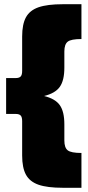

<svg xmlns="http://www.w3.org/2000/svg" viewBox="-20 -764 417 910"><path d="M189 -309Q242 -296 263.5 -265.5Q285 -235 285 -175V-98Q285 -64 301 -51.5Q317 -39 366 -39V126H278Q204 126 162.5 111.5Q121 97 103 64Q85 31 85 -27V-190Q85 -209 78 -216.5Q71 -224 54 -224H9V-394H54Q71 -394 78 -401.5Q85 -409 85 -428V-591Q85 -649 103 -682Q121 -715 162.5 -729.5Q204 -744 278 -744H366V-579Q317 -579 301 -566.5Q285 -554 285 -520V-443Q285 -383 263.5 -352.5Q242 -322 189 -309Z"/></svg>

Font: Gontserrat Black
Style: Regular
Weight: 900
Designer: Julieta Ulanovsky
Foundry: Julieta Ulanovsky
Version: Version 6.001